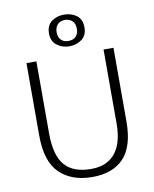

<svg xmlns="http://www.w3.org/2000/svg" viewBox="-92 -913 797 991"><g transform="rotate(-10 306.0 -417.5)"><path d="M78 -630H130V-253Q130 -136 175 -85Q220 -34 312 -34Q358 -34 390 -49Q422 -64 442.5 -91.5Q463 -119 472.5 -157Q482 -195 482 -241V-630H534V-244Q534 -114 477 -53Q420 8 312 8Q204 8 141 -53Q78 -114 78 -249ZM219 -760Q219 -802 246.5 -822.5Q274 -843 312 -843Q350 -843 377.5 -822.5Q405 -802 405 -760Q405 -718 377 -697.5Q349 -677 312 -677Q274 -677 246.5 -698.5Q219 -720 219 -760ZM259 -760Q259 -734 273 -719.5Q287 -705 312 -705Q337 -705 351 -719.5Q365 -734 365 -760Q365 -786 350.5 -800.5Q336 -815 312 -815Q288 -815 273.5 -800.5Q259 -786 259 -760Z"/></g></svg>

Font: Mukta Mahee ExtraLight
Style: Regular
Weight: 275
Designer: Shuchita Grover, Noopur Datye, Girish Dalvi, Yashodeep Gholap
Foundry: Ek Type
Version: Version 2.538;PS 1.000;hotconv 16.6.51;makeotf.lib2.5.65220;